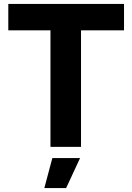

<svg xmlns="http://www.w3.org/2000/svg" viewBox="-20 -749 675 979"><path d="M237.3 -608.7H393.1V0H237.3ZM22.3 -729H612.4V-594.4H22.3ZM246.9 57H388.3L317.1 210.1H206Z"/></svg>

Font: Mona Sans VF XLt
Style: Regular
Weight: 200
Designer: Deni Anggara
Foundry: GitHub
Version: Version 2.000;Glyphs 3.2.3 (3260)